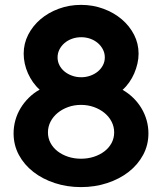

<svg xmlns="http://www.w3.org/2000/svg" viewBox="-20 -742 658 780"><path d="M583 -200.2Q583 -152.8 561.5 -112.8Q540 -72.8 502.7 -43.7Q465.3 -14.6 415.5 1.7Q365.7 18.1 309.1 18.1Q252.4 18.1 202.6 1.7Q152.8 -14.6 115.5 -43.7Q78.1 -72.8 56.6 -112.8Q35.2 -152.8 35.2 -200.2Q35.2 -227.5 42.5 -253.7Q49.8 -279.8 63.7 -302.7Q77.6 -325.7 97.2 -345Q116.7 -364.3 141.1 -377.9Q126 -391.1 114 -408.2Q102.1 -425.3 93.5 -444.3Q85 -463.4 80.6 -483.6Q76.2 -503.9 76.2 -523.9Q76.2 -564.9 94.5 -600.8Q112.8 -636.7 144.5 -663.8Q176.3 -690.9 218.8 -706.5Q261.2 -722.2 309.1 -722.2Q357.4 -722.2 399.9 -706.5Q442.4 -690.9 474.4 -663.8Q506.3 -636.7 524.7 -600.8Q543 -564.9 543 -523.9Q543 -503.9 538.3 -483.6Q533.7 -463.4 525.4 -444.1Q517.1 -424.8 505.1 -407.7Q493.2 -390.6 478 -377Q502 -363.3 521.5 -344.2Q541 -325.2 554.7 -302.2Q568.4 -279.3 575.7 -253.4Q583 -227.5 583 -200.2ZM405.8 -508.8Q405.8 -525.9 398.2 -540.8Q390.6 -555.7 377.7 -566.9Q364.7 -578.1 347.2 -584.5Q329.6 -590.8 310.1 -590.8Q290 -590.8 272.5 -584.5Q254.9 -578.1 241.9 -566.9Q229 -555.7 221.4 -540.8Q213.9 -525.9 213.9 -508.8Q213.9 -491.7 221.4 -477.1Q229 -462.4 241.9 -451.7Q254.9 -440.9 272.5 -434.6Q290 -428.2 310.1 -428.2Q329.6 -428.2 347.2 -434.6Q364.7 -440.9 377.7 -451.7Q390.6 -462.4 398.2 -477.1Q405.8 -491.7 405.8 -508.8ZM443.8 -204.1Q443.8 -227.5 433.3 -247.8Q422.9 -268.1 404.5 -283.2Q386.2 -298.3 361.6 -307.1Q336.9 -315.9 309.1 -315.9Q281.2 -315.9 256.8 -307.1Q232.4 -298.3 214.1 -283.2Q195.8 -268.1 185.3 -247.8Q174.8 -227.5 174.8 -204.1Q174.8 -180.7 185.3 -161.1Q195.8 -141.6 214.1 -127.4Q232.4 -113.3 256.8 -105.2Q281.2 -97.2 309.1 -97.2Q336.9 -97.2 361.6 -105.2Q386.2 -113.3 404.5 -127.4Q422.9 -141.6 433.3 -161.1Q443.8 -180.7 443.8 -204.1Z"/></svg>

Font: Righteous
Style: Regular
Weight: 400
Version: Version 1.000